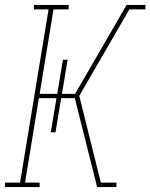

<svg xmlns="http://www.w3.org/2000/svg" viewBox="-41 -755 607 775"><path d="M-21 0V-18H40L155 -717H96V-735H236V-717H175L119 -376H190L213 -514H232L209 -376H262L470 -735H546V-717H481L279 -368L366 -18H429V0H351L261 -359H206L183 -221H164L187 -359H116L60 -18H119V0Z"/></svg>

Font: Iosevka Curly Slab Thin
Style: Italic
Weight: 100
Italic angle: -9°
Monospace: yes
Designer: Belleve Invis
Foundry: Belleve Invis
Version: Version 22.1.2; ttfautohint (v1.8.4)